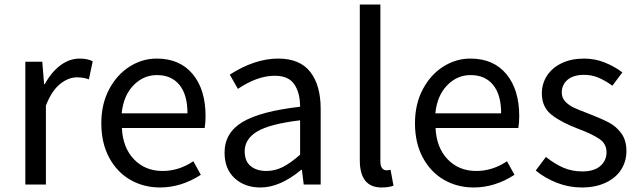

<svg xmlns="http://www.w3.org/2000/svg" viewBox="-20 -816 2826 849"><path d="M167 -543 175 -444H178Q207 -497 247 -527Q287 -557 332 -557Q367 -557 390 -545L373 -465Q350 -474 320 -474Q282 -474 245 -444Q208 -414 183 -349V0H92V-543Z M428 -271Q428 -356 462.5 -421Q497 -486 553 -521.5Q609 -557 673 -557Q775 -557 832 -488.5Q889 -420 889 -302Q889 -276 885 -250H519Q523 -163 572.5 -111.5Q622 -60 699 -60Q771 -60 835 -103L868 -43Q781 13 688 13Q615 13 556 -21Q497 -55 462.5 -119.5Q428 -184 428 -271ZM674 -484Q614 -484 570 -438.5Q526 -393 518 -315H809Q809 -397 773.5 -440.5Q738 -484 674 -484Z M973 -141Q973 -229 1052.5 -276.5Q1132 -324 1307 -344Q1307 -405 1281.5 -443Q1256 -481 1195 -481Q1118 -481 1032 -423L996 -486Q1107 -557 1210 -557Q1306 -557 1352 -498Q1398 -439 1398 -334V0H1323L1315 -65H1312Q1218 13 1132 13Q1062 13 1017.5 -28Q973 -69 973 -141ZM1307 -132V-284Q1174 -268 1118 -235Q1062 -202 1062 -147Q1062 -103 1088.5 -81.5Q1115 -60 1158 -60Q1196 -60 1230.5 -77.5Q1265 -95 1307 -132Z M1571 -108V-796H1662V-102Q1662 -82 1669.5 -72.5Q1677 -63 1688 -63Q1697 -63 1707 -65L1720 5Q1699 13 1667 13Q1571 13 1571 -108Z M1815 -271Q1815 -356 1849.5 -421Q1884 -486 1940 -521.5Q1996 -557 2060 -557Q2162 -557 2219 -488.5Q2276 -420 2276 -302Q2276 -276 2272 -250H1906Q1910 -163 1959.5 -111.5Q2009 -60 2086 -60Q2158 -60 2222 -103L2255 -43Q2168 13 2075 13Q2002 13 1943 -21Q1884 -55 1849.5 -119.5Q1815 -184 1815 -271ZM2061 -484Q2001 -484 1957 -438.5Q1913 -393 1905 -315H2196Q2196 -397 2160.5 -440.5Q2125 -484 2061 -484Z M2349 -62 2394 -122Q2433 -91 2471 -74.5Q2509 -58 2555 -58Q2607 -58 2634.5 -82Q2662 -106 2662 -143Q2662 -180 2630.5 -201.5Q2599 -223 2538 -246Q2463 -274 2419.5 -308Q2376 -342 2376 -403Q2376 -446 2398.5 -481Q2421 -516 2463.5 -536.5Q2506 -557 2563 -557Q2610 -557 2653 -540Q2696 -523 2732 -496L2688 -437Q2656 -460 2626.5 -472.5Q2597 -485 2563 -485Q2515 -485 2489.5 -463Q2464 -441 2464 -407Q2464 -383 2480 -366.5Q2496 -350 2517.5 -340Q2539 -330 2584 -313Q2638 -292 2671 -275Q2704 -258 2727 -227Q2750 -196 2750 -148Q2750 -103 2727 -66.5Q2704 -30 2659 -8.5Q2614 13 2552 13Q2496 13 2443 -7.5Q2390 -28 2349 -62Z"/></svg>

Font: Noto Sans SC
Style: Regular
Weight: 400
Designer: Ryoko NISHIZUKA ____ (kana & ideographs); Paul D. Hunt (Latin, Greek & Cyrillic); Wenlong ZHANG ___ (bopomofo); Sandoll 
Foundry: Adobe Systems Incorporated
Version: Version 1.004